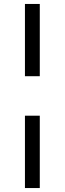

<svg xmlns="http://www.w3.org/2000/svg" viewBox="-20 -800 327 970"><path d="M181 150H106V-215.5H181ZM181 -415H106V-780H181Z"/></svg>

Font: Mohave Light
Style: Regular
Weight: 400
Version: Version 2.003